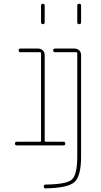

<svg xmlns="http://www.w3.org/2000/svg" viewBox="-20 -780 540 1030"><path d="M394.5 -660.2V-750Q394.5 -759.8 404.8 -759.8Q415 -759.8 415 -750V-660.2Q415 -650.4 404.8 -650.4Q394.5 -650.4 394.5 -660.2ZM275.4 -500Q265.6 -500 265.1 -509.8Q264.6 -519.5 275.4 -519.5H379.9Q394.5 -519.5 404.8 -509.8Q415 -500 415 -485.4V59.6Q415 165 379.4 196.8Q343.8 228.5 224.6 230.5Q214.8 230.5 214.8 220.2Q214.8 210 225.6 210Q336.9 209 365.7 183.1Q394.5 157.2 394.5 59.6V-495.1Q394.5 -500 389.6 -500ZM200.2 -660.2V-750Q200.2 -759.8 210 -759.8Q219.7 -759.8 219.7 -750V-660.2Q219.7 -650.4 210 -650.4Q200.2 -650.4 200.2 -660.2ZM70.3 0Q60.5 0 60.1 -9.8Q59.6 -19.5 70.3 -19.5H195.3Q200.2 -19.5 200.2 -25.4V-495.1Q200.2 -500 195.3 -500H89.8Q80.1 -500 80.1 -509.8Q80.1 -519.5 89.8 -519.5H184.6Q199.2 -519.5 209.5 -509.8Q219.7 -500 219.7 -485.4V-25.4Q219.7 -20.5 224.6 -19.5H320.3Q330.1 -19.5 330.1 -9.8Q330.1 0 320.3 0Z"/></svg>

Font: Rounded-X Mgen+ 1m thin
Style: Regular
Weight: 100
Designer: [Source Han Sans]
Ryoko NISHIZUKA  (kana & ideographs); Paul D. Hunt (Latin, Greek & Cyrillic); Wenlong ZHANG  (bopomofo
Version: Version 1.059.20150602